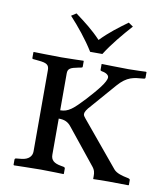

<svg xmlns="http://www.w3.org/2000/svg" viewBox="-75 -709 674 774"><g transform="rotate(10 261.5 -321.5)"><path d="M257 -502H307C336 -548 374 -593 409 -632L390 -645C353 -618 319 -593 282 -555C248 -591 215 -616 176 -645L156 -632C191 -594 228 -549 257 -502ZM179 -215C201 -215 217 -210 232 -190L343 -52C357 -36 358 -25 358 -12V0L359 1C359 1 395 0 420 0C448 0 501 1 501 1L504 0V-21C504 -24 500 -26 497 -27L492 -28C472 -32 448 -38 436 -52L285 -234C280 -240 276 -245 276 -251C276 -259 282 -270 299 -288L385 -387C421 -428 448 -430 487 -433C492 -433 495 -435 495 -438V-461L492 -462C492 -462 448 -460 422 -460C393 -460 312 -462 312 -462L311 -461V-438C311 -435 313 -434 317 -433C337 -430 346 -421 346 -413C346 -394 315 -357 275 -313C231 -266 212 -249 179 -249V-400C179 -420 190 -425 221 -431L232 -433C236 -434 238 -435 238 -438V-460L237 -462C237 -462 174 -460 146 -460C115 -460 33 -462 33 -462L32 -460V-437C32 -434 35 -433 39 -433L59 -431C91 -428 102 -422 102 -400V-67C102 -48 89 -32 59 -29L39 -27C35 -27 32 -25 32 -21V0L34 2C34 2 116 0 144 0C174 0 237 2 237 2L238 0V-21C238 -25 235 -26 232 -27L221 -29C192 -34 179 -45 179 -67Z"/></g></svg>

Font: Linux Libertine O C
Style: Regular
Weight: 400
Designer: Philipp H. Poll
Foundry: Philipp H. Poll
Version: Version 4.0.3